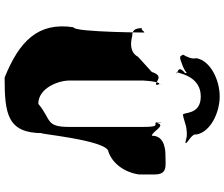

<svg xmlns="http://www.w3.org/2000/svg" viewBox="-90 -1010 972 832"><g transform="rotate(90 396.0 -594.0)"><path d="M657 -825C634 -825 568 -824 568 -766C550 -766 522 -834 512 -785C512 -785 510 -842 510 -784C519 -774 530 -804 530 -728V-408C530 -304 499 -332 430 -274C361 -274 329 -362 329 -408V-728C329 -746 339 -832 348 -784C348 -784 347 -843 347 -785C337 -776 310 -824 292 -766L226 -706C208 -672 169 -672 136 -681C113 -681 102 -690 102 -724C111 -714 121 -746 121 -728C121 -786 121 -426 98 -426C75 -273 158 -192 316 -128C474 -128 557 -140 557 -293C557 -242 586 -578 638 -578C690 -596 727 -649 736 -710V-778C736 -835 698 -825 657 -825ZM297 -888C301 -898 317 -978 398 -978C480 -978 465 -901 477 -901C489 -901 527 -916 539 -916C568 -920 574 -917 598 -911C610 -911 588 -914 600 -914C600 -920 557 -941 563 -958C553 -1020 468 -1060 398 -1060C327 -1060 242 -1020 232 -958C238 -941 225 -914 217 -902C223 -890 223 -886 239 -890C266 -900 307 -912 296 -931C286 -939 297 -937 281 -937C277 -934 298 -920 297 -910C269 -888 280 -880 296 -876C302 -874 288 -864 297 -888Z"/></g></svg>

Font: Hussar Przerywany
Style: Regular
Weight: 400
Foundry: Cannot Into Space Fonts
Version: Version 0.982